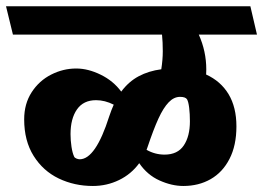

<svg xmlns="http://www.w3.org/2000/svg" viewBox="-45 -600 857 625"><path d="M724.6 -188.5Q724.6 -126.5 702.1 -82.8Q679.7 -39.1 640.6 -16.8Q601.6 5.4 551.8 5.4Q514.2 5.4 474.4 -12.5Q434.6 -30.3 408.2 -68.8Q382.3 -33.2 342.5 -13.9Q302.7 5.4 257.3 5.4Q197.3 5.4 146.2 -19Q95.2 -43.5 64.5 -92.5Q33.7 -141.6 33.7 -211.4Q33.7 -262.2 58.1 -299.8Q82.5 -337.4 121.6 -357.2Q160.6 -377 203.1 -377Q241.7 -377 282.7 -356.9Q323.7 -336.9 349.6 -301.8Q374 -334.5 406.5 -351.8Q439 -369.1 480 -374.5Q484.9 -406.2 484.9 -433.1Q484.9 -462.9 482.4 -487.3H-2.9L-25.4 -579.6H770L791.5 -487.3H602.1Q626.5 -433.1 626.5 -373.5Q626.5 -362.8 626 -357.4Q673.3 -335.9 699 -293.5Q724.6 -251 724.6 -188.5ZM573.2 -205.1Q573.2 -229.5 570.8 -249Q568.4 -268.6 564 -276.4Q559.1 -284.7 541 -284.7Q521 -284.7 503.9 -266.8Q486.8 -249 470.7 -213.9Q454.6 -178.7 435.1 -120.6L432.1 -112.3Q459.5 -96.7 490.7 -96.7Q533.2 -96.7 553.2 -126.5Q573.2 -156.2 573.2 -205.1ZM310.5 -221.2Q317.4 -241.7 325.2 -259.3Q296.4 -273.9 267.6 -273.9Q226.6 -273.9 205.6 -243.9Q184.6 -213.9 184.6 -163.1Q184.6 -143.1 187.7 -122.3Q190.9 -101.6 196.3 -90.3Q197.8 -86.4 203.6 -84Q209.5 -81.5 214.4 -81.5Q266.1 -81.5 310.5 -221.2Z"/></svg>

Font: Vesper Libre Heavy
Style: Regular
Weight: 900
Designer: Robert Keller & Kimya Gandhi
Foundry: Mota Italic
Version: Version 1.058